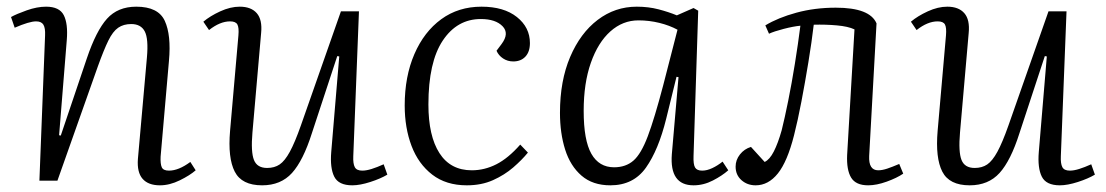

<svg xmlns="http://www.w3.org/2000/svg" viewBox="-20 -541 3312 575"><path d="M566 -31Q549 -16 518.5 -1Q488 14 459 14Q424 14 407 -5.5Q390 -25 393 -65L420 -369Q425 -425 413.5 -447Q402 -469 373 -469Q350 -469 334 -458Q318 -447 304.5 -419.5Q291 -392 273 -342L152 0H98L115 -435Q116 -457 110 -467Q104 -477 88 -477Q68 -477 24 -458L13 -490Q29 -499 60 -510Q91 -521 118 -521Q158 -521 171 -495.5Q184 -470 180 -421L157 -136L162 -135L240 -366Q268 -449 300.5 -485Q333 -521 388 -521Q454 -521 473.5 -478.5Q493 -436 486 -359L461 -72Q460 -50 464.5 -40Q469 -30 486 -30Q515 -30 550 -56Z M589 -476Q609 -493 639.5 -507Q670 -521 698 -521Q732 -521 749 -501.5Q766 -482 762 -442L736 -144Q731 -86 740.5 -62Q750 -38 780 -38Q802 -38 817.5 -48.5Q833 -59 848 -86.5Q863 -114 881 -165L1001 -507H1055L1038 -73Q1037 -51 1042.5 -40.5Q1048 -30 1065 -30Q1077 -30 1093 -35Q1109 -40 1129 -49L1140 -18Q1120 -6 1089 4Q1058 14 1035 14Q994 14 981 -12Q968 -38 972 -86L996 -372L990 -373L914 -142Q888 -60 854.5 -23Q821 14 765 14Q704 14 683 -27Q662 -68 669 -149L694 -435Q696 -458 691 -467.5Q686 -477 669 -477Q639 -477 606 -451Z M1422 -521Q1489 -521 1528 -490Q1567 -459 1567 -412Q1567 -386 1553.5 -371.5Q1540 -357 1517 -357Q1500 -357 1486.5 -366Q1473 -375 1467 -389L1482 -409Q1506 -441 1485 -462.5Q1464 -484 1420 -484Q1349 -484 1306 -419.5Q1263 -355 1263 -228Q1263 -134 1296 -82.5Q1329 -31 1393 -31Q1431 -31 1466.5 -49Q1502 -67 1538 -108L1561 -84Q1543 -62 1517 -39.5Q1491 -17 1456.5 -1.5Q1422 14 1378 14Q1316 14 1274.5 -18Q1233 -50 1212.5 -104Q1192 -158 1192 -225Q1192 -312 1221 -379Q1250 -446 1301.5 -483.5Q1353 -521 1422 -521Z M2057 -74Q2056 -49 2061.5 -39.5Q2067 -30 2083 -30Q2097 -30 2113 -37.5Q2129 -45 2144 -57L2161 -31Q2143 -15 2115 -0.5Q2087 14 2057 14Q1985 14 1992 -79L2012 -310L2006 -311L1975 -185Q1952 -92 1914.5 -39Q1877 14 1808 14Q1755 14 1721.5 -15Q1688 -44 1672.5 -93Q1657 -142 1657 -203Q1657 -299 1687.5 -370.5Q1718 -442 1770 -481.5Q1822 -521 1887 -521Q1922 -521 1952.5 -513Q1983 -505 2007 -495L2057 -517L2071 -509ZM1819 -40Q1854 -40 1877 -60Q1900 -80 1920 -133Q1940 -186 1966 -285L2009 -452Q1985 -465 1954.5 -472.5Q1924 -480 1892 -480Q1845 -480 1808 -447Q1771 -414 1749.5 -353Q1728 -292 1728 -209Q1728 -121 1751 -80.5Q1774 -40 1819 -40Z M2272 -465Q2310 -488 2365 -503Q2420 -518 2483 -518Q2585 -518 2605 -471L2583 -74Q2581 -31 2610 -31Q2622 -31 2637 -36Q2652 -41 2673 -50L2685 -21Q2666 -8 2635.5 3Q2605 14 2580 14Q2543 14 2529 -9Q2515 -32 2517 -77L2539 -453Q2520 -462 2486 -465Q2452 -468 2417 -467Q2411 -416 2401 -355Q2391 -294 2380 -236.5Q2369 -179 2358 -136Q2338 -57 2309.5 -21.5Q2281 14 2243 14Q2218 14 2200.5 -1.5Q2183 -17 2183 -42Q2183 -62 2196 -78.5Q2209 -95 2229 -101L2270 -56Q2285 -63 2297.5 -87.5Q2310 -112 2321 -151Q2330 -187 2340.5 -239Q2351 -291 2360.5 -350Q2370 -409 2377 -464Q2356 -462 2327 -454.5Q2298 -447 2283 -440Z M2708 -476Q2728 -493 2758.5 -507Q2789 -521 2817 -521Q2851 -521 2868 -501.5Q2885 -482 2881 -442L2855 -144Q2850 -86 2859.5 -62Q2869 -38 2899 -38Q2921 -38 2936.5 -48.5Q2952 -59 2967 -86.5Q2982 -114 3000 -165L3120 -507H3174L3157 -73Q3156 -51 3161.5 -40.5Q3167 -30 3184 -30Q3196 -30 3212 -35Q3228 -40 3248 -49L3259 -18Q3239 -6 3208 4Q3177 14 3154 14Q3113 14 3100 -12Q3087 -38 3091 -86L3115 -372L3109 -373L3033 -142Q3007 -60 2973.5 -23Q2940 14 2884 14Q2823 14 2802 -27Q2781 -68 2788 -149L2813 -435Q2815 -458 2810 -467.5Q2805 -477 2788 -477Q2758 -477 2725 -451Z"/></svg>

Font: Literata 36pt Light
Style: Italic
Weight: 300
Italic angle: -2°
Designer: Latin by Veronika Burian and Jose Scaglione. Greek by Irene Vlachou. Cyrillic by Vera Evstafieva
Foundry: TypeTogether
Version: Version 3.002